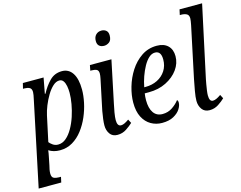

<svg xmlns="http://www.w3.org/2000/svg" viewBox="-140 -962 1762 1405"><g transform="rotate(-15 741.0 -260.0)"><path d="M121 -393Q131 -437 131 -453Q131 -479 115 -487Q99 -495 76 -495H66L76 -536H233L211 -418H216Q243 -470 280.5 -508Q318 -546 374 -546Q425 -546 453.5 -502.5Q482 -459 482 -378Q482 -333 471 -280.5Q460 -228 438 -177Q416 -126 383.5 -83.5Q351 -41 308 -15.5Q265 10 212 10Q163 10 128 -13Q127 -5 125 9Q123 23 120 35L108 95Q104 110 101 126Q98 142 98 156Q98 184 114 191.5Q130 199 153 199H168L159 240H-12ZM210 -34Q243 -34 270.5 -57.5Q298 -81 320 -119.5Q342 -158 357 -203.5Q372 -249 380 -295Q388 -341 388 -378Q388 -405 383.5 -429.5Q379 -454 368 -469.5Q357 -485 338 -485Q313 -485 289 -463Q265 -441 244 -406Q223 -371 207.5 -332.5Q192 -294 185 -261L144 -70Q152 -59 169.5 -46.5Q187 -34 210 -34Z M722 -645Q699 -645 685 -657Q671 -669 671 -694Q671 -724 687.5 -741Q704 -758 730 -758Q751 -758 765.5 -746Q780 -734 780 -709Q780 -673 761.5 -659Q743 -645 722 -645ZM648 10Q610 10 591 -17Q572 -44 572 -81Q572 -101 575.5 -129.5Q579 -158 584.5 -188Q590 -218 596 -243L633 -419Q638 -443 638 -457Q638 -481 624 -488Q610 -495 587 -495H576L584 -536H747L680 -216Q674 -191 668 -155Q662 -119 662 -98Q662 -51 691 -51Q704 -51 719 -58.5Q734 -66 751 -78L766 -49Q746 -30 716 -10Q686 10 648 10Z M986 10Q940 10 902 -12Q864 -34 841.5 -77.5Q819 -121 819 -187Q819 -243 837 -305.5Q855 -368 890 -422.5Q925 -477 976 -511.5Q1027 -546 1092 -546Q1146 -546 1176 -517Q1206 -488 1206 -437Q1206 -383 1172.5 -336.5Q1139 -290 1081 -261Q1023 -232 950 -232H918Q916 -221 915 -206.5Q914 -192 914 -181Q914 -120 937.5 -86Q961 -52 1006 -52Q1048 -52 1081 -74.5Q1114 -97 1133 -123Q1141 -119 1141 -102Q1141 -80 1124.5 -54Q1108 -28 1073.5 -9Q1039 10 986 10ZM936 -276Q986 -276 1026 -296Q1066 -316 1089.5 -352.5Q1113 -389 1113 -437Q1113 -501 1067 -501Q1042 -501 1020 -481Q998 -461 979.5 -427.5Q961 -394 947 -354.5Q933 -315 926 -276Z M1346 10Q1308 10 1288.5 -17Q1269 -44 1269 -81Q1269 -109 1277 -154Q1285 -199 1293 -239L1375 -627Q1378 -642 1380 -655.5Q1382 -669 1382 -676Q1382 -702 1365 -710.5Q1348 -719 1325 -719H1314L1323 -760H1494L1377 -216Q1374 -201 1370 -178.5Q1366 -156 1363 -134Q1360 -112 1360 -98Q1360 -51 1387 -51Q1400 -51 1415.5 -58.5Q1431 -66 1448 -78L1463 -49Q1444 -30 1413.5 -10Q1383 10 1346 10Z"/></g></svg>

Font: Noto Serif Condensed
Style: Italic
Weight: 400
Width: 3
Italic angle: -12°
Designer: Monotype Design Team
Foundry: Monotype Imaging Inc.
Version: Version 2.014; ttfautohint (v1.8.4.7-5d5b)